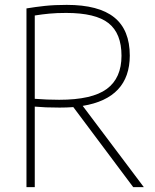

<svg xmlns="http://www.w3.org/2000/svg" viewBox="-20 -767 637 787"><path d="M88.5 0V-732.5Q124.5 -738.5 163.8 -742.8Q203 -747 253.5 -747Q384.5 -747 448.2 -695.8Q512 -644.5 512 -539Q511.5 -364.5 319 -333L569.5 0H526L280.5 -328Q254 -326 224.5 -326Q191.5 -326 168.5 -327Q145.5 -328 122.5 -330V0ZM222.5 -358Q357.5 -358 417.8 -402.5Q478 -447 478 -538.5Q478 -630 425 -672Q372 -714 251 -714Q212 -714 182.8 -711.2Q153.5 -708.5 122.5 -703.5V-362Q152 -360 173 -359Q194 -358 222.5 -358Z"/></svg>

Font: Encode Sans Semi Condensed Thin
Style: Regular
Weight: 100
Width: 4
Designer: Multiple Designers
Foundry: Impallari Type
Version: Version 3.000; ttfautohint (v1.8.3) -l 8 -r 50 -G 200 -x 14 